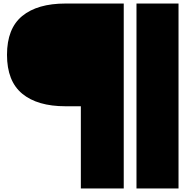

<svg xmlns="http://www.w3.org/2000/svg" viewBox="-20 -862 1087 1097"><path d="M759.8 -841.8H1000V214.8H759.8ZM687 -841.8V214.8H441.9V-254.9H354Q193.8 -254.9 106.9 -326.7Q20 -398.4 20 -548.8Q20 -699.2 106.9 -770.5Q193.8 -841.8 354 -841.8Z"/></svg>

Font: Mattone
Style: Bold
Weight: 700
Width: 6
Designer: Nunzio Mazzaferro
Foundry: Collletttivo
Version: Version 2.000;Glyphs 3.2 (3217)